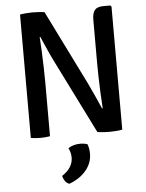

<svg xmlns="http://www.w3.org/2000/svg" viewBox="-62 -738 806 1057"><g transform="rotate(-5 341.0 -209.0)"><path d="M88.5 -681.5Q102 -684.5 123 -686Q144 -687.5 156.5 -687.5Q169.5 -687.5 188.2 -686.5Q207 -685.5 224 -683L194.5 -550.5L185.5 -549Q188 -513 190 -468.5Q192 -424 193.2 -378.8Q194.5 -333.5 194.5 -296V0Q180.5 2.5 167 3.5Q153.5 4.5 142 4.5Q131.5 4.5 116.8 3.5Q102 2.5 88.5 0ZM252 -410.5Q233.5 -448 218 -483.2Q202.5 -518.5 189 -549.5L136 -613.5L224 -683L427 -273Q446.5 -233 463.2 -195.2Q480 -157.5 493.5 -127L550.5 -67L456.5 0ZM594 -682V-1.5Q580 1.5 559.8 3Q539.5 4.5 524.5 4.5Q510 4.5 492 3.5Q474 2.5 456.5 0L488 -126.5L497 -128Q494 -169 492 -215.8Q490 -262.5 489 -307Q488 -351.5 488 -386V-617Q488 -655 501.8 -671.5Q515.5 -688 550 -688H587.5ZM396 61.5Q400 70 402.8 85Q405.5 100 405.5 114Q405.5 166.5 371 207.5Q336.5 248.5 278 270Q264 265.5 254.8 252.5Q245.5 239.5 242 223.5Q303 184 303 126.5Q303 113.5 299.5 99.8Q296 86 290 74.5Q318 55.5 358 55.5Q378 55.5 396 61.5Z"/></g></svg>

Font: Signika Negative Medium
Style: Regular
Weight: 500
Designer: Anna Giedry
Foundry: Anna Giedry
Version: Version 2.001